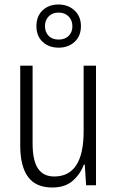

<svg xmlns="http://www.w3.org/2000/svg" viewBox="-20 -824 521 854"><path d="M407 -532V0H363L357 -92H353Q337 -49 303 -19.5Q269 10 213 10Q139 10 104.5 -37.5Q70 -85 70 -176V-532H125V-186Q125 -110 149 -74.5Q173 -39 221 -39Q352 -39 352 -240V-532ZM241 -612Q198 -612 170 -637.5Q142 -663 142 -708Q142 -752 169.5 -778Q197 -804 240 -804Q283 -804 311.5 -777.5Q340 -751 340 -708Q340 -664 312 -638Q284 -612 241 -612ZM241 -648Q269 -648 285.5 -664.5Q302 -681 302 -707Q302 -734 285 -751Q268 -768 241 -768Q213 -768 196.5 -751Q180 -734 180 -708Q180 -682 196 -665Q212 -648 241 -648Z"/></svg>

Font: Noto Sans Condensed Light
Style: Regular
Weight: 300
Width: 3
Designer: Monotype Design Team
Foundry: Monotype Imaging Inc.
Version: Version 2.013; ttfautohint (v1.8.4.7-5d5b)